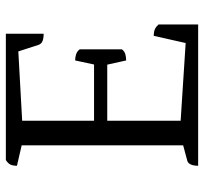

<svg xmlns="http://www.w3.org/2000/svg" viewBox="-40 -640 681 640"><g transform="rotate(-90 300.0 -320.5)"><path d="M67 0Q67 -16 71.5 -25Q76 -34 83 -36L150 -54L135 -38V-602L149 -585L67 -604Q67 -618 71 -626Q75 -634 86 -641H507V-515Q491 -515 482 -519Q473 -523 470 -532L445 -609L459 -600L206 -586L217 -599V-340L207 -347H416L403 -340L418 -410Q428 -410 438 -407Q448 -404 455 -395V-254Q448 -245 438 -242.5Q428 -240 418 -240L402 -312L416 -303H207L217 -312V-48L207 -59L486 -41L473 -28L500 -148Q514 -148 522.5 -144Q531 -140 538 -132V0Z"/></g></svg>

Font: Petrona
Style: Regular
Weight: 400
Designer: Ringo R. Seeber
Foundry: Ringo R. Seeber
Version: Version 2.001; ttfautohint (v1.8.3)